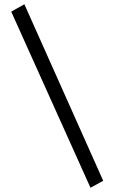

<svg xmlns="http://www.w3.org/2000/svg" viewBox="-20 -791 540 906"><path d="M467 62 407 95 33 -736 95 -771Z"/></svg>

Font: Kaisei Tokumin Medium
Style: Regular
Weight: 500
Designer: Font-Kai, 金井和夫
Foundry: KAZUO KANAI
Version: Version 5.003